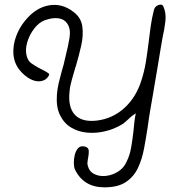

<svg xmlns="http://www.w3.org/2000/svg" viewBox="-20 -698 786 823"><path d="M428 105Q338 105 301 28Q297 19 296.5 1.5Q296 -16 300.5 -34Q305 -52 315 -63Q325 -74 343 -70Q360 -66 360.5 -51.5Q361 -37 358 -23Q358 -21 357 -18Q356 -10 355 -2.5Q354 5 356 11Q362 37 384 48Q406 59 434 56Q462 53 487 37Q512 21 523 -6Q536 -31 542 -65Q548 -99 552 -135Q554 -155 556 -174.5Q558 -194 562 -212Q555 -208 546 -201Q537 -194 529 -186Q522 -180 516 -174.5Q510 -169 505 -166Q471 -145 431.5 -135.5Q392 -126 353.5 -129.5Q315 -133 284.5 -151.5Q254 -170 237 -205Q220 -240 224 -293Q226 -318 232 -343.5Q238 -369 245 -394Q249 -407 252.5 -420Q256 -433 259 -448Q260 -452 261 -456Q262 -460 263 -465Q272 -499 278 -536Q284 -573 269 -596Q256 -616 231 -619.5Q206 -623 174 -612Q148 -603 127 -576Q106 -549 96.5 -516Q87 -483 95 -456Q101 -436 114 -427Q127 -418 146 -407Q160 -400 170.5 -394.5Q181 -389 190 -382L191 -377Q180 -355 157.5 -350.5Q135 -346 110 -359Q85 -372 63 -399Q40 -429 37.5 -466.5Q35 -504 49 -542Q63 -580 88 -610Q133 -665 189.5 -675Q246 -685 295 -647Q328 -622 333 -584Q338 -546 328 -502Q318 -458 305 -414L304 -412Q296 -384 288 -356.5Q280 -329 278 -305Q271 -238 301 -206Q331 -174 394 -181Q462 -189 512.5 -234.5Q563 -280 586 -353Q599 -393 605.5 -434Q612 -475 617 -516Q621 -551 626 -586Q631 -621 640 -656Q644 -671 659.5 -676.5Q675 -682 680 -671Q693 -642 689 -607.5Q685 -573 677 -538Q675 -525 672.5 -512.5Q670 -500 668 -486Q662 -449 656 -413.5Q650 -378 644 -343Q642 -331 640 -319Q638 -307 636 -295Q630 -261 624 -226Q618 -191 613 -153Q606 -107 597.5 -61.5Q589 -16 571.5 21.5Q554 59 520 82Q486 105 428 105Z"/></svg>

Font: Yuji Hentaigana Akebono
Style: Regular
Weight: 400
Designer: Kataoka Yuji
Foundry: Kinuta Font Factory
Version: Version 3.002